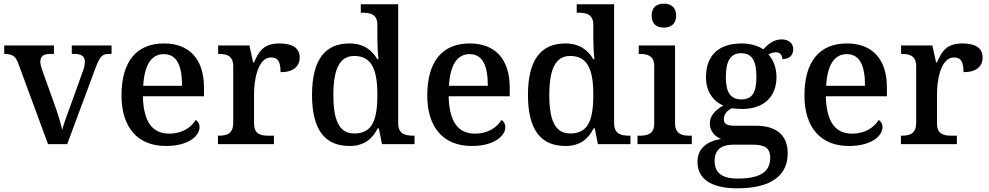

<svg xmlns="http://www.w3.org/2000/svg" viewBox="-20 -783 5373 1043"><path d="M79 -439 241 0H345L499 -414C523 -478 536 -490 571 -490H586V-536H370V-490H384C421 -490 441 -478 441 -448C441 -435 438 -418 432 -401L361 -204C346 -163 325 -107 318 -78C310 -112 292 -173 275 -219L207 -408C203 -422 199 -435 199 -448C199 -477 217 -490 250 -490H273V-536H3V-490C45 -490 64 -480 79 -439Z M881 10C1006 10 1064 -46 1064 -92C1064 -110 1055 -125 1043 -131C1019 -91 969 -57 900 -57C809 -57 760 -118 756 -260H1088V-307C1088 -466 1005 -547 871 -547C724 -547 640 -452 640 -264C640 -91 728 10 881 10ZM969 -317H758C764 -429 802 -489 870 -489C943 -489 969 -422 969 -317Z M1164 0H1468V-46H1438C1396 -46 1360 -54 1360 -113V-275C1360 -342 1379 -471 1452 -471C1491 -471 1504 -446 1504 -391C1575 -391 1608 -423 1608 -471C1608 -519 1573 -547 1498 -547C1412 -547 1386 -504 1360 -444H1355L1335 -536H1165V-490H1168C1212 -490 1247 -481 1247 -422V-118C1247 -55 1212 -46 1167 -46H1164Z M1879 10C1957 10 2002 -27 2032 -86H2038L2055 0H2232V-46H2225C2181 -46 2143 -55 2143 -114V-760H1940V-714H1948C1992 -714 2030 -706 2030 -648V-575C2030 -543 2032 -496 2036 -461H2030C2001 -511 1955 -547 1878 -547C1747 -547 1675 -460 1675 -267C1675 -75 1747 10 1879 10ZM1905 -58C1823 -58 1791 -127 1791 -267C1791 -404 1823 -479 1904 -479C2000 -479 2030 -404 2030 -268C2030 -126 2000 -58 1905 -58Z M2542 10C2667 10 2725 -46 2725 -92C2725 -110 2716 -125 2704 -131C2680 -91 2630 -57 2561 -57C2470 -57 2421 -118 2417 -260H2749V-307C2749 -466 2666 -547 2532 -547C2385 -547 2301 -452 2301 -264C2301 -91 2389 10 2542 10ZM2630 -317H2419C2425 -429 2463 -489 2531 -489C2604 -489 2630 -422 2630 -317Z M3052 10C3130 10 3175 -27 3205 -86H3211L3228 0H3405V-46H3398C3354 -46 3316 -55 3316 -114V-760H3113V-714H3121C3165 -714 3203 -706 3203 -648V-575C3203 -543 3205 -496 3209 -461H3203C3174 -511 3128 -547 3051 -547C2920 -547 2848 -460 2848 -267C2848 -75 2920 10 3052 10ZM3078 -58C2996 -58 2964 -127 2964 -267C2964 -404 2996 -479 3077 -479C3173 -479 3203 -404 3203 -268C3203 -126 3173 -58 3078 -58Z M3586 -633C3622 -633 3653 -651 3653 -698C3653 -746 3622 -763 3586 -763C3549 -763 3520 -746 3520 -698C3520 -651 3549 -633 3586 -633ZM3443 0H3738V-46H3726C3686 -46 3647 -54 3647 -115V-536H3450V-490H3456C3494 -490 3534 -482 3534 -425V-112C3534 -54 3495 -46 3456 -46H3443Z M3986 240C4172 240 4259 168 4259 50C4259 -39 4209 -100 4085 -100H3969C3925 -100 3912 -113 3912 -136C3912 -164 3932 -184 3956 -195C3968 -193 3995 -191 4010 -191C4137 -191 4198 -264 4198 -364C4198 -418 4180 -458 4155 -487C4166 -494 4180 -499 4195 -499C4219 -499 4230 -481 4230 -462C4273 -462 4289 -487 4289 -516C4289 -545 4268 -569 4225 -569C4183 -569 4150 -541 4126 -515C4103 -532 4058 -547 4010 -547C3879 -547 3815 -478 3815 -362C3815 -290 3852 -233 3909 -210C3862 -182 3836 -153 3836 -112C3836 -68 3867 -40 3897 -28C3824 -17 3769 21 3769 96C3769 188 3841 240 3986 240ZM4007 -243C3947 -243 3923 -284 3923 -364C3923 -448 3946 -494 4006 -494C4067 -494 4089 -450 4089 -365C4089 -283 4068 -243 4007 -243ZM3988 187C3894 187 3862 149 3862 92C3862 17 3915 3 3965 3H4069C4131 3 4164 19 4164 73C4164 142 4122 187 3988 187Z M4591 10C4716 10 4774 -46 4774 -92C4774 -110 4765 -125 4753 -131C4729 -91 4679 -57 4610 -57C4519 -57 4470 -118 4466 -260H4798V-307C4798 -466 4715 -547 4581 -547C4434 -547 4350 -452 4350 -264C4350 -91 4438 10 4591 10ZM4679 -317H4468C4474 -429 4512 -489 4580 -489C4653 -489 4679 -422 4679 -317Z M4874 0H5178V-46H5148C5106 -46 5070 -54 5070 -113V-275C5070 -342 5089 -471 5162 -471C5201 -471 5214 -446 5214 -391C5285 -391 5318 -423 5318 -471C5318 -519 5283 -547 5208 -547C5122 -547 5096 -504 5070 -444H5065L5045 -536H4875V-490H4878C4922 -490 4957 -481 4957 -422V-118C4957 -55 4922 -46 4877 -46H4874Z"/></svg>

Font: Noto Naskh Arabic UI Medium
Style: Regular
Weight: 500
Designer: Monotype Design Team, David Williams, Mohamad Dakak and Nizar Qandah
Foundry: Monotype Imaging Inc.
Version: Version 2.014